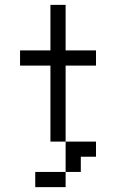

<svg xmlns="http://www.w3.org/2000/svg" viewBox="-20 -645 540 790"><path d="M375 0V-62.5H250Q250 -62.5 250 62.5H125V125H250V62.5H312.5V0ZM375 -375V-437.5H250V-625H187.5V-437.5H62.5V-375H187.5V-62.5H250V-375Z"/></svg>

Font: Unifont
Style: Regular
Weight: 500
Version: Version 13.0.05